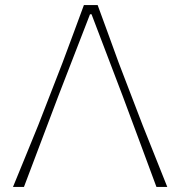

<svg xmlns="http://www.w3.org/2000/svg" viewBox="-20 -733 708 753"><path d="M31 0Q55 -58.5 80.8 -121.5Q106.5 -184.5 130 -242L225 -486.5Q249.5 -552 269.2 -605.2Q289 -658.5 309 -713H363Q383 -659 402.2 -606Q421.5 -553 445.5 -487L540 -240.5Q563.5 -181.5 588.5 -119Q613.5 -56.5 636 0H593.5Q561 -88 527 -179.5Q493 -271 461.5 -355.5L339 -677H333L209 -357Q177 -272.5 141.5 -178.5Q106 -84.5 74 0Z"/></svg>

Font: Commissioner Loud Thin
Style: Regular
Weight: 100
Designer: Kostas Bartsokas
Foundry: Kostas Bartsokas
Version: Version 1.000; ttfautohint (v1.8.3)